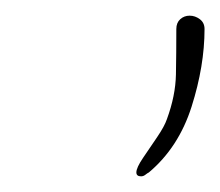

<svg xmlns="http://www.w3.org/2000/svg" viewBox="-20 -673 281 245"><path d="M160 -448Q154 -448 154 -453Q154 -459 162.5 -471.5Q171 -484 180.5 -498Q190 -512 193 -521Q204 -551 204.5 -578Q205 -605 205 -636Q205 -644 210 -648.5Q215 -653 222 -653Q229 -653 235 -648.5Q241 -644 241 -636Q241 -589 224.5 -537Q208 -485 170 -453Q168 -452 165.5 -450Q163 -448 160 -448Z"/></svg>

Font: Ms Madi
Style: Regular
Weight: 400
Designer: Robert E. Leuschke
Foundry: Robert E. Leuschke
Version: Version 1.010; ttfautohint (v1.8.3)